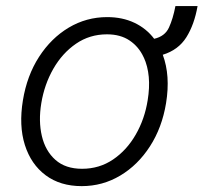

<svg xmlns="http://www.w3.org/2000/svg" viewBox="-20 -610 680 641"><path d="M565.7 -589.8H639.6Q628.9 -528.4 602.3 -485.8Q575.6 -443.2 523.4 -427.2Q549.4 -357.6 534.4 -265.6Q521 -183.9 480.6 -121.4Q440.3 -58.9 381.4 -23.8Q322.4 11.4 252.8 11.4Q181.1 11.4 132.3 -25Q83.5 -61.4 63 -126.1Q42.6 -190.7 56.5 -275.2Q70 -357.6 110.3 -420.1Q150.6 -482.6 209.5 -517.8Q268.5 -552.9 337.7 -552.9Q388.8 -552.9 428.8 -533.9Q468.8 -514.9 494.7 -480.5Q530.5 -488.6 544 -517.9Q557.5 -547.2 565.7 -589.8ZM253.9 -46.5Q311.8 -46.5 357.6 -77.6Q403.4 -108.7 433.2 -160.7Q463.1 -212.7 473 -275.2Q486.9 -359.7 459.9 -418.7Q459.5 -418.7 459.2 -418.7V-419.7Q443.2 -454.2 412.6 -474.8Q382.1 -495.4 337 -495.4Q279.5 -495.4 233.7 -464Q187.9 -432.5 158 -380.3Q128.2 -328.1 117.9 -265.6Q108 -206 119.7 -156.1Q131.4 -106.2 165 -76.3Q198.5 -46.5 253.9 -46.5Z"/></svg>

Font: Inter Light  BETA
Style: Italic
Weight: 300
Italic angle: 9.39999°
Designer: Rasmus Andersson
Foundry: rsms
Version: Version 3.011;git-f93a4a705